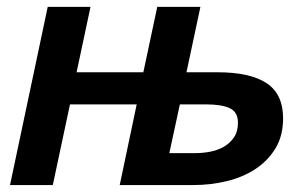

<svg xmlns="http://www.w3.org/2000/svg" viewBox="-20 -532 879 552"><path d="M516.1 -324.2H606Q698.7 -324.2 746.3 -293Q793.9 -261.7 793.9 -191.9Q793.9 -141.1 771.7 -105Q749.5 -68.8 713.4 -45.4Q677.2 -22 631.1 -11Q585 0 537.1 0H324.2L373 -231.9H181.2L131.8 0H8.8L117.2 -512.2H240.2L200.2 -324.2H392.1L432.1 -512.2H556.2ZM497.1 -231.9 466.8 -91.8H543Q563 -91.8 584.5 -95.9Q606 -100.1 623.5 -110.1Q641.1 -120.1 652.6 -137Q664.1 -153.8 664.1 -179.2Q664.1 -210 640.6 -220.9Q617.2 -231.9 571.8 -231.9Z"/></svg>

Font: Lorenzo Sans
Style: Bold Italic
Weight: 700
Italic angle: -12°
Foundry: Intel Corporation
Version: Version 1.00; ttfautohint (v1.5)